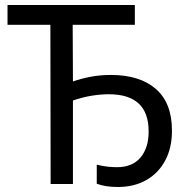

<svg xmlns="http://www.w3.org/2000/svg" viewBox="-20 -734 756 766"><path d="M450 12Q400 12 366 -1V-77Q391 -71 410 -69Q429 -67 447 -67Q508 -67 540.5 -105.5Q573 -144 573 -209V-210Q573 -358 414 -358Q382 -358 345 -352Q308 -346 271 -333V0H182L181 -635H10V-714H518V-635H270L271 -409Q305 -421 343 -428Q381 -435 422 -435Q538 -435 602 -379Q666 -323 666 -214V-211Q666 -144 639 -93.5Q612 -43 563.5 -15.5Q515 12 450 12Z"/></svg>

Font: Noto Sans Living
Style: Regular
Weight: 400
Designer: Monotype Design Team
Foundry: Monotype Imaging Inc.
Version: Version 2.013; ttfautohint (v1.8.4.7-5d5b)